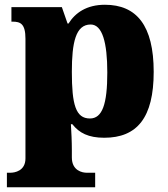

<svg xmlns="http://www.w3.org/2000/svg" viewBox="-20 -566 708 807"><path d="M9 221H380V160H344C327 160 282 152 282 96V66C282 26 280 -10 278 -44H284C313 -7 352 13 418 13C556 13 626 -71 626 -264C626 -459 554 -546 421 -546C344 -546 296 -512 268 -467H264L240 -536H28V-475H33C66 -475 87 -466 87 -403V100C87 153 41 160 24 160H9ZM358 -68C298 -68 282 -127 282 -264C282 -387 298 -463 361 -463C410 -463 431 -388 431 -261C431 -128 410 -68 358 -68Z"/></svg>

Font: Noto Serif Gurmukhi Black
Style: Regular
Weight: 900
Designer: Vaibhav Singh and the Monotype Design Team
Foundry: Monotype Imaging Inc.
Version: Version 2.004